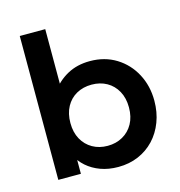

<svg xmlns="http://www.w3.org/2000/svg" viewBox="-108 -816 870 928"><g transform="rotate(-15 326.5 -352.5)"><path d="M371.5 15Q322.5 15 283 0.5Q243.5 -14 214.5 -39.5Q185.5 -65 169 -98.5L187 -127V0H74V-720H201.5V-385.5L174 -414.5Q207.5 -461.5 256.2 -488.2Q305 -515 369.5 -515Q443.5 -515 500.5 -479.8Q557.5 -444.5 589.5 -384.2Q621.5 -324 621.5 -250Q621.5 -192.5 603 -143.8Q584.5 -95 551 -59.5Q517.5 -24 471.8 -4.5Q426 15 371.5 15ZM348 -97Q390 -97 423.2 -115.8Q456.5 -134.5 475.5 -168.8Q494.5 -203 494.5 -250Q494.5 -297 475.5 -331.5Q456.5 -366 423.5 -384.5Q390.5 -403 348 -403Q305.5 -403 272.2 -384.5Q239 -366 220.2 -331.5Q201.5 -297 201.5 -250Q201.5 -203 220.5 -168.8Q239.5 -134.5 272.5 -115.8Q305.5 -97 348 -97Z"/></g></svg>

Font: Geologica Cursive Medium
Style: Regular
Weight: 500
Designer: Sindre Bremnes, Frode Helland
Foundry: Monokrom Skriftforlag AS
Version: Version 1.010;gftools[0.9.28]